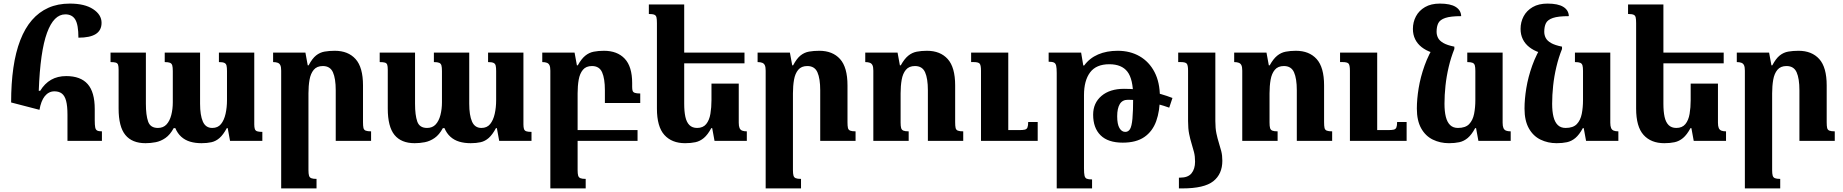

<svg xmlns="http://www.w3.org/2000/svg" viewBox="-20 -785 10269 1070"><path d="M200 -173 42 -214Q42 -320 54.5 -407Q67 -494 93 -561Q119 -628 158 -673Q197 -718 249.5 -741.5Q302 -765 369 -765Q452 -765 499 -734Q546 -703 546 -658Q546 -616 514 -595.5Q482 -575 417 -575Q417 -647 399.5 -676Q382 -705 344 -705Q312 -705 286.5 -679.5Q261 -654 242 -602Q223 -550 211.5 -469.5Q200 -389 196 -279H204Q229 -320 265 -340.5Q301 -361 349 -361Q429 -361 468.5 -316.5Q508 -272 508 -177V-115Q508 -89 510.5 -75.5Q513 -62 521.5 -57.5Q530 -53 548 -53V0H356V-146Q356 -194 348.5 -222.5Q341 -251 325 -263.5Q309 -276 283 -276Q267 -276 253.5 -269Q240 -262 229.5 -249Q219 -236 211.5 -216.5Q204 -197 200 -173Z M1200 -492H1397V-92Q1397 -76 1400 -66.5Q1403 -57 1412.5 -53.5Q1422 -50 1442 -50V0H1262L1249 -71H1244Q1224 -34 1203.5 -16Q1183 2 1158.5 7.5Q1134 13 1103 13Q1068 13 1039.5 4.5Q1011 -4 990 -23Q969 -42 957 -71H948Q928 -34 902 -16Q876 2 847.5 7.5Q819 13 791 13Q716 13 678.5 -33Q641 -79 641 -180V-396Q641 -415 638 -424Q635 -433 625.5 -436Q616 -439 596 -439V-492H793V-207Q793 -143 805.5 -107.5Q818 -72 860 -72Q890 -72 908 -91.5Q926 -111 934.5 -144Q943 -177 943 -215V-389Q943 -410 940 -420.5Q937 -431 927.5 -435Q918 -439 898 -439V-492H1095V-207Q1095 -143 1110.5 -107.5Q1126 -72 1163 -72Q1194 -72 1211.5 -93.5Q1229 -115 1237 -150.5Q1245 -186 1245 -227V-389Q1245 -408 1242.5 -419Q1240 -430 1230.5 -434.5Q1221 -439 1200 -439Z M2048 -53V0H1851V-282Q1851 -347 1835.5 -382Q1820 -417 1779 -417Q1746 -417 1728.5 -396Q1711 -375 1705 -340.5Q1699 -306 1699 -265V163Q1699 183 1702 193.5Q1705 204 1714.5 208Q1724 212 1744 212V265H1547V-391Q1547 -411 1542.5 -421Q1538 -431 1528 -435Q1518 -439 1502 -439V-492H1682L1695 -421H1700Q1720 -459 1741.5 -476Q1763 -493 1789 -497.5Q1815 -502 1846 -502Q1920 -502 1961.5 -456Q2003 -410 2003 -309V-104Q2003 -83 2005.5 -72Q2008 -61 2018 -57Q2028 -53 2048 -53Z M2700 -492H2897V-92Q2897 -76 2900 -66.5Q2903 -57 2912.5 -53.5Q2922 -50 2942 -50V0H2762L2749 -71H2744Q2724 -34 2703.5 -16Q2683 2 2658.5 7.5Q2634 13 2603 13Q2568 13 2539.5 4.5Q2511 -4 2490 -23Q2469 -42 2457 -71H2448Q2428 -34 2402 -16Q2376 2 2347.5 7.5Q2319 13 2291 13Q2216 13 2178.5 -33Q2141 -79 2141 -180V-396Q2141 -415 2138 -424Q2135 -433 2125.5 -436Q2116 -439 2096 -439V-492H2293V-207Q2293 -143 2305.5 -107.5Q2318 -72 2360 -72Q2390 -72 2408 -91.5Q2426 -111 2434.5 -144Q2443 -177 2443 -215V-389Q2443 -410 2440 -420.5Q2437 -431 2427.5 -435Q2418 -439 2398 -439V-492H2595V-207Q2595 -143 2610.5 -107.5Q2626 -72 2663 -72Q2694 -72 2711.5 -93.5Q2729 -115 2737 -150.5Q2745 -186 2745 -227V-389Q2745 -408 2742.5 -419Q2740 -430 2730.5 -434.5Q2721 -439 2700 -439Z M3199 163Q3199 183 3202 193.5Q3205 204 3214.5 208Q3224 212 3244 212V265H3047V-391Q3047 -411 3042.5 -421Q3038 -431 3028 -435Q3018 -439 3002 -439V-492H3182L3195 -421H3200Q3220 -457 3241.5 -474.5Q3263 -492 3289 -497Q3315 -502 3346 -502Q3420 -502 3461.5 -458Q3503 -414 3503 -322V-301Q3503 -287 3505.5 -279Q3508 -271 3518 -267.5Q3528 -264 3548 -264V-211H3351V-282Q3351 -347 3335.5 -382Q3320 -417 3279 -417Q3246 -417 3228.5 -396Q3211 -375 3205 -340.5Q3199 -306 3199 -265ZM3193 0V-60H3533V0Z M4097 -319V-101Q4097 -82 4101.5 -71.5Q4106 -61 4116 -57Q4126 -53 4142 -53V0H3962L3949 -71H3944Q3924 -34 3902.5 -16Q3881 2 3855.5 7.5Q3830 13 3798 13Q3724 13 3682.5 -33Q3641 -79 3641 -180V-656Q3641 -677 3638.5 -688Q3636 -699 3626.5 -703Q3617 -707 3596 -707V-760H3793V-207Q3793 -164 3799.5 -134Q3806 -104 3822 -88Q3838 -72 3865 -72Q3898 -72 3915.5 -93.5Q3933 -115 3939 -150.5Q3945 -186 3945 -227V-319ZM3769 -432V-492H4129V-432Z M4748 -53V0H4551V-282Q4551 -347 4535.5 -382Q4520 -417 4479 -417Q4446 -417 4428.5 -396Q4411 -375 4405 -340.5Q4399 -306 4399 -265V163Q4399 183 4402 193.5Q4405 204 4414.5 208Q4424 212 4444 212V265H4247V-391Q4247 -411 4242.5 -421Q4238 -431 4228 -435Q4218 -439 4202 -439V-492H4382L4395 -421H4400Q4420 -459 4441.5 -476Q4463 -493 4489 -497.5Q4515 -502 4546 -502Q4620 -502 4661.5 -456Q4703 -410 4703 -309V-104Q4703 -83 4705.5 -72Q4708 -61 4718 -57Q4728 -53 4748 -53Z M5348 -53V0H5151V-282Q5151 -347 5135.5 -382Q5120 -417 5079 -417Q5046 -417 5028.5 -396Q5011 -375 5005 -340.5Q4999 -306 4999 -265V-102Q4999 -82 5002 -71.5Q5005 -61 5014.5 -57Q5024 -53 5044 -53V0H4847V-391Q4847 -411 4842.5 -421Q4838 -431 4828 -435Q4818 -439 4802 -439V-492H4982L4995 -421H5000Q5020 -457 5041.5 -474.5Q5063 -492 5089 -497Q5115 -502 5146 -502Q5220 -502 5261.5 -456Q5303 -410 5303 -309V-104Q5303 -83 5305.5 -72Q5308 -61 5318 -57Q5328 -53 5348 -53ZM5763 -105V0H5447V-391Q5447 -423 5439 -431Q5431 -439 5407 -439H5392V-492H5599V-60H5659Q5680 -60 5691 -62.5Q5702 -65 5706 -75Q5710 -85 5710 -105Z M5869 265V-378Q5869 -405 5866 -418.5Q5863 -432 5853.5 -436.5Q5844 -441 5824 -441V-492H6005L6017 -420H6022Q6052 -461 6099.5 -481.5Q6147 -502 6209 -502Q6278 -502 6331 -471.5Q6384 -441 6414 -383.5Q6444 -326 6444 -244Q6444 -167 6423.5 -110Q6403 -53 6357.5 -21.5Q6312 10 6237 10Q6155 10 6113.5 -31Q6072 -72 6072 -146Q6072 -211 6118.5 -250.5Q6165 -290 6244 -290Q6317 -290 6384.5 -276.5Q6452 -263 6514 -239L6496 -185Q6435 -207 6372.5 -218Q6310 -229 6266 -229Q6235 -229 6220.5 -205Q6206 -181 6206 -137Q6206 -93 6218.5 -71.5Q6231 -50 6251 -50Q6268 -50 6277.5 -65.5Q6287 -81 6291 -123.5Q6295 -166 6295 -246Q6295 -344 6263 -385.5Q6231 -427 6162 -427Q6089 -427 6055 -381.5Q6021 -336 6021 -255V154Q6021 181 6024 194Q6027 207 6036.5 211Q6046 215 6066 215V265Z M6601 -110V-391Q6601 -423 6593 -431Q6585 -439 6561 -439H6546V-492H6753V-110Q6753 -70 6759 -41.5Q6765 -13 6772.5 10.5Q6780 34 6786 57.5Q6792 81 6792 111Q6792 185 6741.5 225Q6691 265 6569 265H6550V205H6557Q6601 205 6620.5 180.5Q6640 156 6640 116Q6640 86 6634 62.5Q6628 39 6620.5 15Q6613 -9 6607 -38.5Q6601 -68 6601 -110Z M7404 -53V0H7207V-282Q7207 -347 7191.5 -382Q7176 -417 7135 -417Q7102 -417 7084.5 -396Q7067 -375 7061 -340.5Q7055 -306 7055 -265V-102Q7055 -82 7058 -71.5Q7061 -61 7070.5 -57Q7080 -53 7100 -53V0H6903V-391Q6903 -411 6898.5 -421Q6894 -431 6884 -435Q6874 -439 6858 -439V-492H7038L7051 -421H7056Q7076 -457 7097.5 -474.5Q7119 -492 7145 -497Q7171 -502 7202 -502Q7276 -502 7317.5 -456Q7359 -410 7359 -309V-104Q7359 -83 7361.5 -72Q7364 -61 7374 -57Q7384 -53 7404 -53ZM7819 -105V0H7503V-391Q7503 -423 7495 -431Q7487 -439 7463 -439H7448V-492H7655V-60H7715Q7736 -60 7747 -62.5Q7758 -65 7762 -75Q7766 -85 7766 -105Z M8055 13Q8006 13 7965 -7Q7924 -27 7900 -70Q7876 -113 7876 -180Q7876 -232 7886 -293.5Q7896 -355 7919 -419.5Q7942 -484 7981 -545L8085 -512Q8066 -465 8053.5 -412Q8041 -359 8035.5 -307Q8030 -255 8030 -207Q8030 -164 8037.5 -134Q8045 -104 8061.5 -88Q8078 -72 8105 -72Q8147 -72 8167.5 -93.5Q8188 -115 8195 -150.5Q8202 -186 8202 -227V-390Q8202 -410 8199 -420.5Q8196 -431 8186.5 -435Q8177 -439 8157 -439V-492H8354V-101Q8354 -82 8358.5 -71.5Q8363 -61 8373 -57Q8383 -53 8399 -53V0H8219L8206 -71H8201Q8181 -34 8159.5 -16Q8138 2 8112.5 7.5Q8087 13 8055 13ZM8085 -525V-512L7958 -493Q7926 -504 7902.5 -522.5Q7879 -541 7866.5 -566.5Q7854 -592 7854 -624Q7854 -662 7871 -694Q7888 -726 7921.5 -745.5Q7955 -765 8004 -765Q8063 -765 8092.5 -746.5Q8122 -728 8123 -695Q8064 -695 8034.5 -685Q8005 -675 7995.5 -656Q7986 -637 7986 -608Q7986 -590 7994 -574Q8002 -558 8023.5 -545.5Q8045 -533 8085 -525Z M8655 13Q8606 13 8565 -7Q8524 -27 8500 -70Q8476 -113 8476 -180Q8476 -232 8486 -293.5Q8496 -355 8519 -419.5Q8542 -484 8581 -545L8685 -512Q8666 -465 8653.5 -412Q8641 -359 8635.5 -307Q8630 -255 8630 -207Q8630 -164 8637.5 -134Q8645 -104 8661.5 -88Q8678 -72 8705 -72Q8747 -72 8767.5 -93.5Q8788 -115 8795 -150.5Q8802 -186 8802 -227V-390Q8802 -410 8799 -420.5Q8796 -431 8786.5 -435Q8777 -439 8757 -439V-492H8954V-101Q8954 -82 8958.5 -71.5Q8963 -61 8973 -57Q8983 -53 8999 -53V0H8819L8806 -71H8801Q8781 -34 8759.5 -16Q8738 2 8712.5 7.5Q8687 13 8655 13ZM8685 -525V-512L8558 -493Q8526 -504 8502.5 -522.5Q8479 -541 8466.5 -566.5Q8454 -592 8454 -624Q8454 -662 8471 -694Q8488 -726 8521.5 -745.5Q8555 -765 8604 -765Q8663 -765 8692.5 -746.5Q8722 -728 8723 -695Q8664 -695 8634.5 -685Q8605 -675 8595.5 -656Q8586 -637 8586 -608Q8586 -590 8594 -574Q8602 -558 8623.5 -545.5Q8645 -533 8685 -525Z M9554 -319V-101Q9554 -82 9558.5 -71.5Q9563 -61 9573 -57Q9583 -53 9599 -53V0H9419L9406 -71H9401Q9381 -34 9359.5 -16Q9338 2 9312.5 7.5Q9287 13 9255 13Q9181 13 9139.5 -33Q9098 -79 9098 -180V-656Q9098 -677 9095.5 -688Q9093 -699 9083.5 -703Q9074 -707 9053 -707V-760H9250V-207Q9250 -164 9256.5 -134Q9263 -104 9279 -88Q9295 -72 9322 -72Q9355 -72 9372.5 -93.5Q9390 -115 9396 -150.5Q9402 -186 9402 -227V-319ZM9226 -432V-492H9586V-432Z M10205 -53V0H10008V-282Q10008 -347 9992.5 -382Q9977 -417 9936 -417Q9903 -417 9885.5 -396Q9868 -375 9862 -340.5Q9856 -306 9856 -265V163Q9856 183 9859 193.5Q9862 204 9871.5 208Q9881 212 9901 212V265H9704V-391Q9704 -411 9699.5 -421Q9695 -431 9685 -435Q9675 -439 9659 -439V-492H9839L9852 -421H9857Q9877 -459 9898.5 -476Q9920 -493 9946 -497.5Q9972 -502 10003 -502Q10077 -502 10118.5 -456Q10160 -410 10160 -309V-104Q10160 -83 10162.5 -72Q10165 -61 10175 -57Q10185 -53 10205 -53Z"/></svg>

Font: Noto Serif Armenian
Style: Bold
Weight: 700
Version: Version 2.007